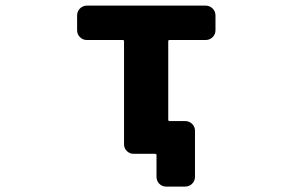

<svg xmlns="http://www.w3.org/2000/svg" viewBox="-20 -568 1040 687"><path d="M574.2 99.6Q559.6 99.6 549.8 89.4Q540 79.1 540 64.5V-12.7Q540 -17.6 535.2 -17.6H458Q444.3 -17.6 434.1 -27.3Q423.8 -37.1 423.8 -51.8V-420.9Q423.8 -424.8 418.9 -424.8H291Q276.4 -424.8 266.1 -435.1Q255.9 -445.3 255.9 -460V-512.7Q255.9 -527.3 266.1 -537.6Q276.4 -547.9 291 -547.9H715.8Q730.5 -547.9 740.7 -537.6Q751 -527.3 751 -512.7V-460Q751 -445.3 740.7 -435.1Q730.5 -424.8 715.8 -424.8H586.9Q582 -424.8 582 -420.9V-139.6Q582 -134.8 586.9 -134.8H642.6Q657.2 -134.8 667.5 -124.5Q677.7 -114.3 677.7 -100.6V64.5Q677.7 79.1 667.5 89.4Q657.2 99.6 642.6 99.6Z"/></svg>

Font: Rounded-L Mgen+ 1m bold
Style: Bold
Weight: 700
Designer: [Source Han Sans]
Ryoko NISHIZUKA  (kana & ideographs); Paul D. Hunt (Latin, Greek & Cyrillic); Wenlong ZHANG  (bopomofo
Version: Version 1.059.20150602